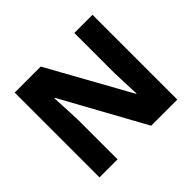

<svg xmlns="http://www.w3.org/2000/svg" viewBox="-160 -929 1143 1143"><g transform="rotate(-45 411.5 -357.0)"><path d="M739 0V-714H586V-383C587 -325 591 -254 593 -197H590L303 -714H84V0H236V-330C234 -391 230 -465 227 -523H231L519 0Z"/></g></svg>

Font: Noto Sans Arabic UI XBd
Style: Regular
Weight: 800
Designer: Monotype Design Team, Nadine Chahine and Nizar Qandah
Foundry: Monotype Imaging Inc.
Version: Version 2.010